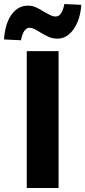

<svg xmlns="http://www.w3.org/2000/svg" viewBox="-38 -934 424 954"><path d="M0 0ZM95 -680H253V0H95ZM-18 -738Q-13 -816 19 -861Q51 -906 101 -906Q122 -906 140 -898Q158 -890 180 -876Q201 -864 213.5 -858Q226 -852 239 -852Q254 -852 264.5 -866.5Q275 -881 282 -914L366 -910Q361 -837 328 -789.5Q295 -742 247 -742Q225 -742 207 -749.5Q189 -757 162 -773Q143 -785 131.5 -790.5Q120 -796 109 -796Q94 -796 83.5 -781.5Q73 -767 66 -734Z"/></svg>

Font: Martel Sans ExtraBold
Style: Regular
Weight: 800
Designer: Dan Reynolds and Mathieu Réguer
Foundry: Dan Reynolds and Mathieu Réguer
Version: Version 1.002; ttfautohint (v1.1) -l 5 -r 5 -G 72 -x 0 -D la